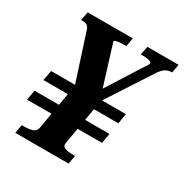

<svg xmlns="http://www.w3.org/2000/svg" viewBox="-165 -840 929 970"><g transform="rotate(30 300.0 -355.0)"><path d="M35 -233H472L462 -175H25ZM58 -361H494L484 -302H47ZM202 -374 354 -372 304 -85Q300 -63 317.5 -56.5Q335 -50 362 -50H377L368 0H57L66 -50H81Q109 -50 128.5 -56.5Q148 -63 152 -85ZM331 -324 212 -316 109 -634Q103 -651 92 -655.5Q81 -660 64 -660H60L70 -710H333L324 -660H311Q299 -660 286 -659Q273 -658 264.5 -655.5Q256 -653 255 -649L340 -375L300 -370L472 -641Q473 -647 467 -651.5Q461 -656 449.5 -658Q438 -660 422 -660H408L418 -710H600L591 -660H586Q569 -660 553.5 -651Q538 -642 520 -615Z"/></g></svg>

Font: Roboto Serif 72pt SemiCondensed SemiBold
Style: Italic
Weight: 600
Width: 4
Italic angle: -10°
Designer: Greg Gazdowicz
Foundry: Commercial Type
Version: Version 1.008